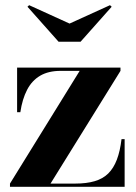

<svg xmlns="http://www.w3.org/2000/svg" viewBox="-20 -721 524 741"><path d="M18.5 0V-12.5L287.5 -447.5H214Q167 -447.5 135 -428.8Q103 -410 84.5 -374.2Q66 -338.5 58.5 -288H46V-460H445V-447.5L175 -12.5H270.5Q314 -12.5 345.5 -21.8Q377 -31 397.8 -51.5Q418.5 -72 431 -104.8Q443.5 -137.5 449 -184H461V0ZM206 -560 86 -695 92.5 -701 248.5 -630 404.5 -701 411 -695 291 -560Z"/></svg>

Font: Bodoni Moda 18pt
Style: Bold
Weight: 700
Designer: Owen Earl
Foundry: indestructible type
Version: Version 2.004